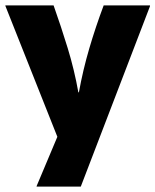

<svg xmlns="http://www.w3.org/2000/svg" viewBox="-20 -516 577 713"><path d="M116 175 193 -8 0 -494V-496H179Q207 -417 231.5 -337Q256 -257 271 -173H273Q288 -256 311.5 -336Q335 -416 365 -496H537V-493L280 177H116Z"/></svg>

Font: Bakbak One
Style: Regular
Weight: 400
Designer: Saumya Kishore and Sanchit Sawaria
Foundry: A Good Feeling
Version: Version 1.003; ttfautohint (v1.8.3)